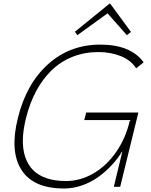

<svg xmlns="http://www.w3.org/2000/svg" viewBox="-20 -1077 871 1107"><path d="M777.8 -428.2 672.9 0H636.2L685.1 -202.1H683.1Q658.2 -161.1 624 -124.5Q589.8 -87.9 547.6 -57.1Q505.4 -26.4 453.6 -8.3Q401.9 9.8 349.1 9.8Q172.4 9.8 103.8 -97.4Q35.2 -204.6 83 -396Q131.3 -593.8 257.1 -706.8Q382.8 -819.8 558.1 -819.8Q733.9 -819.8 808.1 -717.8L765.1 -683.1Q733.9 -731 675.5 -753.9Q617.2 -776.9 547.9 -776.9Q467.3 -776.9 398.4 -749.5Q329.6 -722.2 277.6 -671.6Q225.6 -621.1 188.5 -551.8Q151.4 -482.4 129.9 -396Q113.3 -329.6 111.8 -273.7Q110.4 -217.8 125 -173.1Q139.6 -128.4 169.7 -97.4Q199.7 -66.4 247.8 -49.8Q295.9 -33.2 359.9 -33.2Q442.9 -33.2 518.6 -77.1Q594.2 -121.1 649.4 -200.2Q704.6 -279.3 728 -379.9L733.9 -384.8H465.8L477.1 -428.2ZM615.2 -1056.2 734.9 -893.1 711.9 -874 600.1 -1000 597.2 -998 425.8 -874 412.1 -894 612.8 -1057.1Z"/></svg>

Font: Sinkin Sans 200 X Light Italic
Style: Regular
Weight: 200
Italic angle: -112°
Designer: Keith Bates
Foundry: K-Type
Version: Sinkin Sans (version 1.0)  by Keith Bates   •   © 2014   www